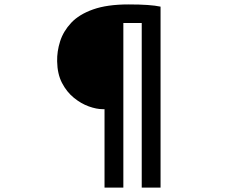

<svg xmlns="http://www.w3.org/2000/svg" viewBox="-20 -791 1040 867"><path d="M444 -298Q416 -298 381 -310.5Q346 -323 313.5 -349.5Q281 -376 260 -416.5Q239 -457 238 -514Q237 -559 251.5 -604.5Q266 -650 301.5 -688Q337 -726 400.5 -748.5Q464 -771 560 -771Q611 -771 646.5 -768.5Q682 -766 705 -761V56H620V-687H537V56H452V-298Z"/></svg>

Font: Noto Sans TC SemiBold
Style: Regular
Weight: 600
Designer: Ryoko NISHIZUKA  (kana, bopomofo & ideographs); Paul D. Hunt (Latin, Greek & Cyrillic); Sandoll Communications , Soo-you
Foundry: Adobe
Version: Version 2.004-H2;hotconv 1.0.118;makeotfexe 2.5.65603